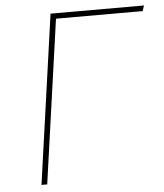

<svg xmlns="http://www.w3.org/2000/svg" viewBox="-50 -726 659 770"><g transform="rotate(-5 279.0 -340.5)"><path d="M558 -681 551 -659H202L109 0H86L182 -681Z"/></g></svg>

Font: Fira Sans Thin
Style: Italic
Weight: 250
Italic angle: -8°
Designer: Carrois Corporate & Edenspiekermann AG
Foundry: Carrois Corporate GbR & Edenspiekermann AG
Version: Version 4.203